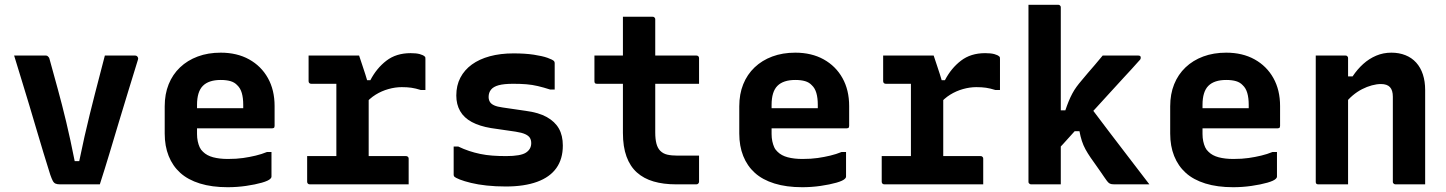

<svg xmlns="http://www.w3.org/2000/svg" viewBox="-20 -770 6040 802"><path d="M171 -538Q176 -538 178.5 -536Q181 -534 183.5 -531Q186 -528 187 -523Q204 -461 221.5 -397.5Q239 -334 256.5 -261Q274 -188 292 -97H311Q322 -151 333 -199.5Q344 -248 355 -292.5Q366 -337 376.5 -378Q387 -419 397.5 -459Q408 -499 418 -538Q449 -538 480.5 -538Q512 -538 544 -538Q549 -538 552 -535.5Q555 -533 556.5 -529Q558 -525 556 -520Q536 -455 516 -390Q496 -325 476.5 -260Q457 -195 437.5 -130Q418 -65 397 0Q353 0 309.5 0Q266 0 230 0Q219 0 212 -3Q205 -6 200.5 -14.5Q196 -23 190 -40Q176 -85 161.5 -132Q147 -179 132.5 -229Q118 -279 102.5 -330Q87 -381 71 -433.5Q55 -486 39 -538Q73 -538 105.5 -538Q138 -538 171 -538Z M902 -550Q970 -550 1020.5 -522Q1071 -494 1099 -444Q1127 -394 1127 -327V-244Q1127 -241 1126 -238.5Q1125 -236 1122.5 -235Q1120 -234 1117 -234H887Q870 -234 852.5 -234Q835 -234 818 -234H777L774 -318H996Q996 -322 996 -325Q996 -328 996 -332Q996 -361 990 -381.5Q984 -402 971 -414Q960 -426 943 -431Q926 -436 902 -436Q852 -436 827.5 -411.5Q803 -387 803 -332V-210Q803 -194 806 -180Q809 -166 814 -155Q819 -144 828 -136Q844 -120 870.5 -113Q897 -106 932 -106Q968 -106 995.5 -110Q1023 -114 1048 -120Q1073 -126 1095 -135H1114Q1114 -109 1114 -83.5Q1114 -58 1114 -32Q1114 -30 1113 -28Q1112 -26 1110 -24Q1102 -15 1074 -7Q1046 1 1008 6.5Q970 12 931 12Q865 12 815 -3.5Q765 -19 733 -48Q701 -77 684.5 -118.5Q668 -160 668 -212V-326Q668 -377 684.5 -418Q701 -459 732 -488.5Q763 -518 806 -534Q849 -550 902 -550Z M1385 -66V-134Q1385 -151 1385 -167.5Q1385 -184 1385 -201.5Q1385 -219 1385 -235Q1385 -266 1385 -297Q1385 -328 1385 -359Q1385 -390 1385 -420H1366Q1345 -420 1322.5 -420Q1300 -420 1280 -420Q1275 -420 1272 -423Q1269 -426 1269 -431Q1269 -458 1269 -484.5Q1269 -511 1269 -538Q1280 -538 1295 -538Q1310 -538 1326.5 -538Q1343 -538 1361 -538Q1379 -538 1399 -538Q1419 -538 1439.5 -538Q1460 -538 1480 -538Q1480 -538 1484 -526Q1488 -514 1494 -496Q1500 -478 1506 -459.5Q1512 -441 1516 -426.5Q1520 -412 1520 -409Q1520 -367 1520 -324.5Q1520 -282 1520 -239Q1520 -196 1520 -152Q1520 -108 1520 -64ZM1491 -435H1527Q1553 -485 1594 -516.5Q1635 -548 1695 -548Q1719 -548 1733.5 -544Q1748 -540 1754 -534Q1756 -533 1756.5 -530.5Q1757 -528 1757 -524Q1757 -491 1757 -459Q1757 -427 1757 -394H1738Q1716 -401 1698.5 -403.5Q1681 -406 1658 -406Q1631 -406 1602.5 -398Q1574 -390 1549 -374.5Q1524 -359 1503 -334ZM1263 -118H1675Q1680 -118 1682 -116.5Q1684 -115 1685.5 -113Q1687 -111 1687 -107Q1687 -88 1687 -71Q1687 -54 1687 -36.5Q1687 -19 1687 0H1274Q1269 0 1266 -3Q1263 -6 1263 -11Q1263 -30 1263 -47.5Q1263 -65 1263 -82Q1263 -99 1263 -118Z M2094 -118Q2155 -118 2177 -132.5Q2199 -147 2199 -172Q2199 -185 2193.5 -194Q2188 -203 2174 -209.5Q2160 -216 2134 -220L2031 -235Q1983 -243 1950.5 -260.5Q1918 -278 1902 -306Q1886 -334 1886 -371Q1886 -413 1903 -445.5Q1920 -478 1951 -500.5Q1982 -523 2026 -535Q2070 -547 2125 -547Q2174 -547 2210 -541.5Q2246 -536 2267 -528.5Q2288 -521 2294 -515Q2295 -514 2295.5 -512.5Q2296 -511 2296.5 -510Q2297 -509 2297 -506Q2297 -479 2297 -451Q2297 -423 2297 -396H2278Q2250 -405 2226.5 -410.5Q2203 -416 2179 -418Q2155 -420 2124 -420Q2085 -420 2063 -414Q2041 -408 2031 -395.5Q2021 -383 2021 -365Q2021 -354 2026 -345Q2031 -336 2044 -330Q2057 -324 2080 -321L2176 -307Q2230 -300 2264 -281Q2298 -262 2314.5 -233Q2331 -204 2331 -162Q2331 -106 2304 -68Q2277 -30 2223.5 -10.5Q2170 9 2093 9Q2050 9 2013 5Q1976 1 1947.5 -6Q1919 -13 1901 -20Q1883 -27 1877 -33Q1876 -35 1875.5 -36.5Q1875 -38 1875 -40Q1875 -69 1875 -98.5Q1875 -128 1875 -158H1894Q1917 -147 1939.5 -139.5Q1962 -132 1986 -127Q2010 -122 2036.5 -120Q2063 -118 2094 -118Z M2463 -538H2889Q2894 -538 2897 -535Q2900 -532 2900 -527Q2900 -508 2900 -491Q2900 -474 2900 -456.5Q2900 -439 2900 -420H2474Q2472 -420 2469.5 -420.5Q2467 -421 2465.5 -422.5Q2464 -424 2463.5 -426Q2463 -428 2463 -431Q2463 -450 2463 -467.5Q2463 -485 2463 -502Q2463 -519 2463 -538ZM2900 -120Q2900 -92 2900 -65Q2900 -38 2900 -11Q2900 -7 2897 -3.5Q2894 0 2889 0Q2886 0 2876.5 0Q2867 0 2853.5 0Q2840 0 2827 0Q2814 0 2803 0Q2751 0 2710 -12Q2669 -24 2640.5 -49.5Q2612 -75 2597 -116Q2582 -157 2582 -215Q2582 -263 2582 -311.5Q2582 -360 2582 -407.5Q2582 -455 2582 -503Q2582 -551 2582 -600Q2582 -625 2582 -650Q2582 -675 2582 -700Q2613 -700 2644 -700Q2675 -700 2706 -700Q2710 -700 2712 -698.5Q2714 -697 2715.5 -695Q2717 -693 2717 -689Q2717 -630 2717 -571Q2717 -512 2717 -453Q2717 -394 2717 -335.5Q2717 -277 2717 -217Q2717 -189 2722 -170Q2727 -151 2738 -140Q2750 -128 2767.5 -124Q2785 -120 2809 -120Q2821 -120 2833 -120Q2845 -120 2857 -120Q2869 -120 2881 -120Z M3302 -550Q3370 -550 3420.5 -522Q3471 -494 3499 -444Q3527 -394 3527 -327V-244Q3527 -241 3526 -238.5Q3525 -236 3522.5 -235Q3520 -234 3517 -234H3287Q3270 -234 3252.5 -234Q3235 -234 3218 -234H3177L3174 -318H3396Q3396 -322 3396 -325Q3396 -328 3396 -332Q3396 -361 3390 -381.5Q3384 -402 3371 -414Q3360 -426 3343 -431Q3326 -436 3302 -436Q3252 -436 3227.5 -411.5Q3203 -387 3203 -332V-210Q3203 -194 3206 -180Q3209 -166 3214 -155Q3219 -144 3228 -136Q3244 -120 3270.5 -113Q3297 -106 3332 -106Q3368 -106 3395.5 -110Q3423 -114 3448 -120Q3473 -126 3495 -135H3514Q3514 -109 3514 -83.5Q3514 -58 3514 -32Q3514 -30 3513 -28Q3512 -26 3510 -24Q3502 -15 3474 -7Q3446 1 3408 6.5Q3370 12 3331 12Q3265 12 3215 -3.5Q3165 -19 3133 -48Q3101 -77 3084.5 -118.5Q3068 -160 3068 -212V-326Q3068 -377 3084.5 -418Q3101 -459 3132 -488.5Q3163 -518 3206 -534Q3249 -550 3302 -550Z M3785 -66V-134Q3785 -151 3785 -167.5Q3785 -184 3785 -201.5Q3785 -219 3785 -235Q3785 -266 3785 -297Q3785 -328 3785 -359Q3785 -390 3785 -420H3766Q3745 -420 3722.5 -420Q3700 -420 3680 -420Q3675 -420 3672 -423Q3669 -426 3669 -431Q3669 -458 3669 -484.5Q3669 -511 3669 -538Q3680 -538 3695 -538Q3710 -538 3726.5 -538Q3743 -538 3761 -538Q3779 -538 3799 -538Q3819 -538 3839.5 -538Q3860 -538 3880 -538Q3880 -538 3884 -526Q3888 -514 3894 -496Q3900 -478 3906 -459.5Q3912 -441 3916 -426.5Q3920 -412 3920 -409Q3920 -367 3920 -324.5Q3920 -282 3920 -239Q3920 -196 3920 -152Q3920 -108 3920 -64ZM3891 -435H3927Q3953 -485 3994 -516.5Q4035 -548 4095 -548Q4119 -548 4133.5 -544Q4148 -540 4154 -534Q4156 -533 4156.5 -530.5Q4157 -528 4157 -524Q4157 -491 4157 -459Q4157 -427 4157 -394H4138Q4116 -401 4098.5 -403.5Q4081 -406 4058 -406Q4031 -406 4002.5 -398Q3974 -390 3949 -374.5Q3924 -359 3903 -334ZM3663 -118H4075Q4080 -118 4082 -116.5Q4084 -115 4085.5 -113Q4087 -111 4087 -107Q4087 -88 4087 -71Q4087 -54 4087 -36.5Q4087 -19 4087 0H3674Q3669 0 3666 -3Q3663 -6 3663 -11Q3663 -30 3663 -47.5Q3663 -65 3663 -82Q3663 -99 3663 -118Z M4411 0Q4389 0 4369.5 0Q4350 0 4329.5 0Q4309 0 4287 0Q4284 0 4281.5 -1.5Q4279 -3 4277.5 -5Q4276 -7 4276 -11Q4276 -91 4276 -171Q4276 -251 4276 -331.5Q4276 -412 4276 -492Q4276 -572 4276 -652Q4276 -680 4276 -705Q4276 -730 4276 -750Q4301 -750 4321.5 -750Q4342 -750 4361.5 -750Q4381 -750 4400 -750Q4404 -750 4406 -748.5Q4408 -747 4409.5 -745Q4411 -743 4411 -739Q4411 -647 4411 -554.5Q4411 -462 4411 -369.5Q4411 -277 4411 -184.5Q4411 -92 4411 0ZM4634 0Q4622 0 4616 -3Q4610 -6 4604 -14Q4600 -19 4593 -29.5Q4586 -40 4576.5 -53.5Q4567 -67 4556.5 -82Q4546 -97 4536 -111Q4523 -130 4514 -146.5Q4505 -163 4499 -181.5Q4493 -200 4489 -222H4448L4531 -328Q4573 -272 4614.5 -217.5Q4656 -163 4697.5 -109Q4739 -55 4781 0Q4759 0 4738.5 0Q4718 0 4693.5 0Q4669 0 4634 0ZM4392 -309H4430Q4437 -330 4444 -347Q4451 -364 4459 -379Q4467 -394 4476.5 -407Q4486 -420 4498 -434Q4511 -450 4524 -465Q4537 -480 4552.5 -498Q4568 -516 4586 -538H4735Q4738 -538 4740.5 -537Q4743 -536 4744 -534Q4745 -532 4745 -529Q4745 -526 4744 -523.5Q4743 -521 4737 -515Q4706 -480 4675.5 -447.5Q4645 -415 4616 -382.5Q4587 -350 4558.5 -319.5Q4530 -289 4501.5 -258Q4473 -227 4446.5 -197Q4420 -167 4392 -138Z M5102 -550Q5170 -550 5220.5 -522Q5271 -494 5299 -444Q5327 -394 5327 -327V-244Q5327 -241 5326 -238.5Q5325 -236 5322.5 -235Q5320 -234 5317 -234H5087Q5070 -234 5052.5 -234Q5035 -234 5018 -234H4977L4974 -318H5196Q5196 -322 5196 -325Q5196 -328 5196 -332Q5196 -361 5190 -381.5Q5184 -402 5171 -414Q5160 -426 5143 -431Q5126 -436 5102 -436Q5052 -436 5027.5 -411.5Q5003 -387 5003 -332V-210Q5003 -194 5006 -180Q5009 -166 5014 -155Q5019 -144 5028 -136Q5044 -120 5070.5 -113Q5097 -106 5132 -106Q5168 -106 5195.5 -110Q5223 -114 5248 -120Q5273 -126 5295 -135H5314Q5314 -109 5314 -83.5Q5314 -58 5314 -32Q5314 -30 5313 -28Q5312 -26 5310 -24Q5302 -15 5274 -7Q5246 1 5208 6.5Q5170 12 5131 12Q5065 12 5015 -3.5Q4965 -19 4933 -48Q4901 -77 4884.5 -118.5Q4868 -160 4868 -212V-326Q4868 -377 4884.5 -418Q4901 -459 4932 -488.5Q4963 -518 5006 -534Q5049 -550 5102 -550Z M5933 0Q5900 0 5871.5 0Q5843 0 5809 0Q5806 0 5803.5 -1.5Q5801 -3 5799.5 -5Q5798 -7 5798 -11Q5798 -70 5798 -129.5Q5798 -189 5798 -248Q5798 -307 5798 -366Q5798 -393 5786 -406Q5774 -419 5748 -419Q5731 -419 5710.5 -413.5Q5690 -408 5669.5 -397.5Q5649 -387 5630 -371Q5611 -355 5595 -333V-451H5630Q5650 -481 5674.5 -503Q5699 -525 5728.5 -537.5Q5758 -550 5792 -550Q5824 -550 5850.5 -539.5Q5877 -529 5895.5 -508.5Q5914 -488 5923.5 -459Q5933 -430 5933 -394Q5933 -346 5933 -297Q5933 -248 5933 -199Q5933 -150 5933 -100Q5933 -75 5933 -50Q5933 -25 5933 0ZM5611 0Q5589 0 5569.5 0Q5550 0 5529.5 0Q5509 0 5487 0Q5484 0 5482 -0.5Q5480 -1 5478.5 -2.5Q5477 -4 5476.5 -6Q5476 -8 5476 -11Q5476 -65 5476 -118.5Q5476 -172 5476 -225.5Q5476 -279 5476 -332.5Q5476 -386 5476 -440Q5476 -468 5476 -493Q5476 -518 5476 -538Q5501 -538 5521.5 -538Q5542 -538 5561.5 -538Q5581 -538 5600 -538Q5604 -538 5606 -536.5Q5608 -535 5609.5 -533Q5611 -531 5611 -527Q5611 -440 5611 -352Q5611 -264 5611 -176Q5611 -88 5611 0Z"/></svg>

Font: RecMonoLinear Nerd Font Mono
Style: Bold
Weight: 700
Monospace: yes
Version: Version 1.085; ttfautohint (v1.8.4.7-5d5b);Nerd Fonts 3.2.1